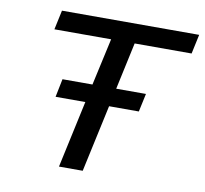

<svg xmlns="http://www.w3.org/2000/svg" viewBox="-75 -739 874 820"><g transform="rotate(10 362.0 -329.0)"><path d="M459 -574 415 -370H544L527 -291H398L335 0H232L295 -291H166L182 -370H312L357 -574H111L129 -658H724L706 -574Z"/></g></svg>

Font: Ysabeau Infant Semibold
Style: Italic
Weight: 600
Italic angle: -12°
Designer: Christian Thalmann (Catharsis Fonts)
Version: Version 0.003